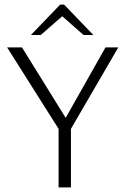

<svg xmlns="http://www.w3.org/2000/svg" viewBox="-20 -819 553 839"><path d="M236 0V-256L11 -612H76L267 -304L441 -612H497L290 -256V0ZM345 -666 252 -748 158 -666H115L243 -799H260L388 -666Z"/></svg>

Font: Ancizar Sans Thin
Style: Regular
Weight: 100
Designer: Cesar Puertas, Viviana Monsalve, Julian Moncada, Julian Prieto, Jose Castro, Mariel Hernandez, Felipe Aragon, Sara Alarc
Version: Version 8.100